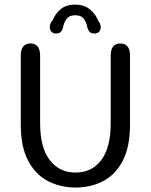

<svg xmlns="http://www.w3.org/2000/svg" viewBox="-20 -809 659 839"><path d="M310 10.5Q243.7 10.5 189.5 -17.7Q135.3 -45.8 103.1 -106.6Q70.8 -167.3 70.8 -265V-565.2Q70.8 -619 113.2 -619Q155.3 -619 155.3 -565.2V-269.8Q155.3 -164.8 197 -109.9Q238.7 -55 310 -55Q382 -55 422.8 -109.9Q463.7 -164.8 463.7 -269.8V-565.2Q463.7 -619 505.8 -619Q548.2 -619 548.2 -565.2V-265Q548.2 -167.3 516.4 -106.6Q484.7 -45.8 430.8 -17.7Q376.8 10.5 310 10.5ZM392.8 -662.5Q377.2 -662.5 370.2 -671.3Q363.2 -680.2 360.7 -693.5Q357.5 -710.8 346.4 -726.6Q335.3 -742.3 308.8 -742.3Q282.7 -742.3 271.2 -726.6Q259.8 -710.8 256.5 -693.5Q253.8 -679.7 246.9 -671.1Q240 -662.5 224.3 -662.5Q212.3 -662.5 204.9 -670.3Q197.5 -678.2 197.5 -691.3Q197.5 -698 200.2 -705.6Q203 -713.2 210 -719.8Q220.3 -748 244.6 -768.4Q268.8 -788.8 307.8 -788.8Q348 -788.8 373.5 -767.6Q399 -746.3 409.7 -717Q415.3 -710.7 417.8 -703.8Q420.2 -696.8 420.2 -690.7Q420.2 -677.7 412.9 -670.1Q405.7 -662.5 392.8 -662.5Z"/></svg>

Font: Sono ExtraLight
Style: Regular
Weight: 200
Designer: Tyler Finck
Foundry: Tyler Finck
Version: Version 2.112